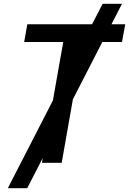

<svg xmlns="http://www.w3.org/2000/svg" viewBox="-20 -852 676 1005"><path d="M204 -25.5 122.5 133H21L257 -326.5L311 -632H106.5L123 -725H462L517 -832H618.5L563.5 -725H635.5L618.5 -632H515.5L361.5 -332L303 0H199.5Z"/></svg>

Font: JuliaMono MediumItalic
Style: Regular
Weight: 500
Italic angle: -9°
Monospace: yes
Designer: cormullion
Foundry: corm
Version: Version 0.049; ttfautohint (v1.8.4)